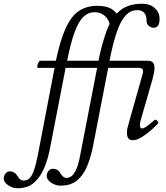

<svg xmlns="http://www.w3.org/2000/svg" viewBox="-167 -735 885 1024"><path d="M-73 269Q-100 269 -123.5 253Q-147 237 -147 218Q-147 202 -137.5 190.5Q-128 179 -116 179Q-88 179 -74 204Q-60 228 -42 228Q-24 228 -11 217Q2 206 13 176Q24 146 35 91L124 -373H35Q31 -373 32 -382.5Q33 -392 38 -401.5Q43 -411 48 -411H131Q154 -520 183 -584Q212 -648 253 -676Q294 -704 353 -704Q399 -704 427.5 -687.5Q456 -671 472 -634L421 -591Q416 -629 393 -649.5Q370 -670 338 -670Q304 -670 278 -645.5Q252 -621 231 -564Q210 -507 191 -411H295Q300 -411 298 -401.5Q296 -392 290.5 -382.5Q285 -373 280 -373H183L100 54Q90 109 70 158Q50 207 16 238Q-18 269 -73 269ZM156 255Q129 255 105.5 239Q82 223 82 204Q82 188 92 176.5Q102 165 113 165Q142 165 155 189Q170 214 187 214Q202 214 215 204Q228 194 240 167.5Q252 141 261 91L351 -373H261Q257 -373 258 -382.5Q259 -392 264 -401.5Q269 -411 274 -411H358Q378 -509 404 -576.5Q430 -644 474 -679.5Q518 -715 592 -715Q633 -715 658.5 -692Q684 -669 684 -634Q684 -587 652 -587Q639 -587 627 -596.5Q615 -606 615 -622Q615 -681 565 -681Q531 -681 507 -656.5Q483 -632 466.5 -592Q450 -552 438 -504.5Q426 -457 417 -411H582Q587 -411 585 -401.5Q583 -392 578 -382.5Q573 -373 568 -373H410L330 40Q318 102 298 150.5Q278 199 244.5 227Q211 255 156 255ZM540 13Q510 13 510 -28Q510 -39 512.5 -51Q515 -63 523 -90L591 -331Q599 -354 594.5 -363.5Q590 -373 573 -373H523Q519 -373 520 -382.5Q521 -392 526 -401.5Q531 -411 536 -411H619Q641 -411 649 -401Q657 -391 657 -371Q657 -352 646 -311L590 -117Q583 -94 581 -84.5Q579 -75 579 -69Q579 -50 591 -50Q600 -50 616 -61.5Q632 -73 657 -95Q662 -100 671 -91Q680 -82 676 -77Q662 -61 638 -40Q614 -19 588 -3Q562 13 540 13Z"/></svg>

Font: Junicode
Style: Italic
Weight: 400
Italic angle: -11°
Designer: Peter S. Baker
Version: Version 2.100; ttfautohint (v1.8.4)